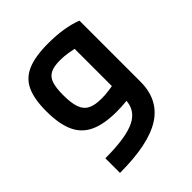

<svg xmlns="http://www.w3.org/2000/svg" viewBox="-206 -661 1011 1011"><g transform="rotate(-45 300.0 -155.0)"><path d="M103 111Q258 111 327 76.5Q396 42 396 -36V-467L432 -402Q390 -413 359 -418Q328 -423 299 -423Q253 -423 227.5 -410Q202 -397 191.5 -366.5Q181 -336 181 -281Q181 -222 193 -188Q205 -154 233.5 -139.5Q262 -125 311 -125Q338 -125 367 -129Q396 -133 437 -141L450 -32Q421 -27 388 -23.5Q355 -20 319 -20Q226 -20 168.5 -46.5Q111 -73 84.5 -131Q58 -189 58 -284Q58 -375 83 -428.5Q108 -482 165 -506Q222 -530 318 -530Q436 -530 519 -498V-44Q519 91 417.5 155.5Q316 220 103 220Z"/></g></svg>

Font: M PLUS Code Latin Expanded SemiBold
Style: Regular
Weight: 600
Width: 7
Designer: Coji Morishita
Foundry: UNDERFOREST DESIGN
Version: Version 1.002; ttfautohint (v1.8.3)